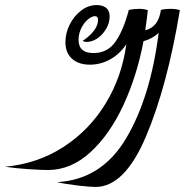

<svg xmlns="http://www.w3.org/2000/svg" viewBox="-187 -488 754 760"><path d="M525 -448Q475 -146 390.5 53Q306 252 191 252Q170 252 122 246.5Q74 241 39 233Q215 223 312 60Q409 -103 441 -358Q430 -347 413.5 -338Q397 -329 381 -325Q355 -187 301 -71Q247 45 170.5 115Q94 185 2 185Q-23 185 -75.5 181.5Q-128 178 -167 172Q-38 160 64.5 93.5Q167 27 231.5 -79Q296 -185 313 -313Q288 -275 250 -253.5Q212 -232 169 -232Q124 -232 98 -255.5Q72 -279 72 -321Q72 -357 89 -391Q106 -425 134.5 -446.5Q163 -468 196 -468Q219 -468 233 -457Q247 -446 247 -423Q247 -398 233.5 -374.5Q220 -351 199 -336.5Q178 -322 156 -322Q148 -322 140 -326Q167 -344 184 -365.5Q201 -387 201 -410Q201 -424 189 -424Q177 -424 161.5 -411.5Q146 -399 135 -377Q124 -355 124 -330Q124 -278 183 -278Q239 -278 270.5 -323.5Q302 -369 323 -449Q347 -453 363 -453Q381 -453 398 -448Q396 -423 388 -368Q415 -375 430 -395Q445 -415 450 -449Q466 -453 489 -453Q508 -453 525 -448Z"/></svg>

Font: Charmonman
Style: Bold
Weight: 700
Designer: Ekaluck Peanpanawate
Foundry: Cadson Demak Co.,Ltd.
Version: Version 1.000; ttfautohint (v1.6)